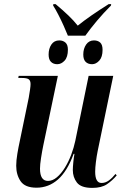

<svg xmlns="http://www.w3.org/2000/svg" viewBox="-20 -906 610 936"><path d="M311 -732Q303 -752 290.5 -780Q278 -808 264 -835Q250 -862 239 -879L240 -886H251Q287 -856 313.5 -830.5Q340 -805 359 -781Q416 -827 510 -886H522L521 -879Q484 -842 452.5 -804.5Q421 -767 396 -732ZM259 -593Q240 -593 228.5 -604.5Q217 -616 217 -640Q217 -669 230.5 -689Q244 -709 269 -709Q287 -709 299 -698.5Q311 -688 311 -664Q311 -628 295 -610.5Q279 -593 259 -593ZM429 -593Q409 -593 397.5 -604.5Q386 -616 386 -640Q386 -669 400 -689Q414 -709 438 -709Q457 -709 468.5 -698.5Q480 -688 480 -663Q480 -628 464 -610.5Q448 -593 429 -593ZM430 10Q375 10 355 -16Q335 -42 335 -77Q335 -91 337.5 -116Q340 -141 343 -156H339Q308 -71 262.5 -31Q217 9 158 9Q102 9 80.5 -22.5Q59 -54 59 -98Q59 -123 64.5 -156Q70 -189 76 -216L120 -429Q124 -452 126.5 -469.5Q129 -487 129 -496Q129 -513 120 -519.5Q111 -526 86 -526H69L71 -536H262L191 -197Q185 -168 180 -135.5Q175 -103 175 -84Q175 -24 214 -24Q236 -24 257 -41.5Q278 -59 296 -88Q314 -117 327 -151.5Q340 -186 347 -219L412 -536H532L456 -169Q451 -144 447.5 -116Q444 -88 444 -69Q444 -14 475 -14Q494 -14 511 -26.5Q528 -39 543 -58L549 -51Q528 -26 501.5 -8Q475 10 430 10Z"/></svg>

Font: Noto Serif Display Condensed SemiBold
Style: Italic
Weight: 600
Width: 3
Italic angle: -12°
Designer: Monotype Design Team
Foundry: Monotype Imaging Inc.
Version: Version 2.009